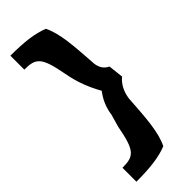

<svg xmlns="http://www.w3.org/2000/svg" viewBox="-291 -775 975 975"><g transform="rotate(-45 197.0 -287.5)"><path d="M34 165C131 165 202 157 258 134C291 68 297 -24 306 -162C313 -208 332 -241 360 -264L351 -345C326 -357 310 -378 306 -412C297 -550 291 -643 258 -709C202 -732 131 -740 34 -740V-640C118 -640 139 -621 166 -477C179 -403 205 -341 236 -286C212 -255 192 -216 185 -165L166 -98C139 46 118 65 34 65Z"/></g></svg>

Font: Bluebird
Style: Regular
Weight: 400
Designer: Jasper
Foundry: Cannot Into Space Fonts
Version: Version 0.98